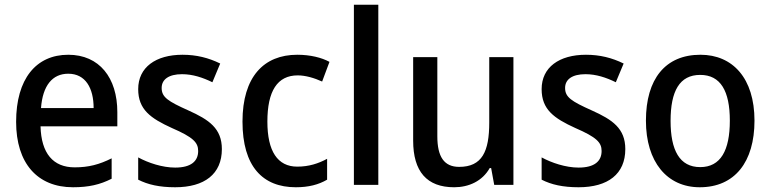

<svg xmlns="http://www.w3.org/2000/svg" viewBox="-20 -780 3251 810"><path d="M268 -549C132 -549 48 -447 48 -266C48 -92 137 10 288 10C354 10 402 -1 451 -26V-112C399 -86 354 -74 295 -74C204 -74 154 -133 151 -247H475V-307C475 -452 399 -549 268 -549ZM268 -469C341 -469 375 -408 375 -324H153C160 -419 201 -469 268 -469Z M916 -151C916 -238 862 -275 775 -314C688 -353 662 -370 662 -409C662 -445 692 -467 748 -467C793 -467 835 -453 876 -433L909 -512C860 -536 809 -549 750 -549C637 -549 563 -496 563 -404C563 -318 615 -281 705 -240C795 -201 816 -179 816 -143C816 -100 786 -73 719 -73C665 -73 605 -93 563 -116V-22C604 -1 653 10 719 10C843 10 916 -46 916 -151Z M1228 10C1282 10 1324 -1 1360 -22V-110C1323 -90 1283 -77 1234 -77C1151 -77 1108 -142 1108 -267C1108 -396 1150 -462 1236 -462C1269 -462 1306 -451 1339 -436L1370 -519C1337 -537 1289 -549 1234 -549C1093 -549 1003 -456 1003 -267C1003 -78 1088 10 1228 10Z M1576 0V-760H1473V0Z M2146 -539H2044V-263C2044 -141 2014 -76 1917 -76C1854 -76 1825 -118 1825 -205V-539H1723V-187C1723 -56 1781 10 1896 10C1958 10 2015 -16 2046 -71H2052L2065 0H2146Z M2618 -151C2618 -238 2564 -275 2477 -314C2390 -353 2364 -370 2364 -409C2364 -445 2394 -467 2450 -467C2495 -467 2537 -453 2578 -433L2611 -512C2562 -536 2511 -549 2452 -549C2339 -549 2265 -496 2265 -404C2265 -318 2317 -281 2407 -240C2497 -201 2518 -179 2518 -143C2518 -100 2488 -73 2421 -73C2367 -73 2307 -93 2265 -116V-22C2306 -1 2355 10 2421 10C2545 10 2618 -46 2618 -151Z M3163 -271C3163 -450 3071 -549 2935 -549C2787 -549 2705 -447 2705 -271C2705 -97 2794 10 2932 10C3080 10 3163 -97 3163 -271ZM2809 -270C2809 -396 2847 -464 2934 -464C3020 -464 3059 -396 3059 -271C3059 -145 3020 -75 2934 -75C2847 -75 2809 -146 2809 -270Z"/></svg>

Font: Noto Sans SemiCondensed Medium
Style: Regular
Weight: 500
Width: 4
Designer: Monotype Design Team
Foundry: Monotype Imaging Inc.
Version: Version 2.013